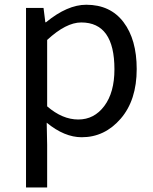

<svg xmlns="http://www.w3.org/2000/svg" viewBox="-20 -577 659 825"><path d="M91.8 228.5V-543H167L174.8 -481.4H177.7Q269.5 -556.6 350.6 -556.6Q454.1 -556.6 510.7 -481.9Q567.4 -407.2 567.4 -280.3Q567.4 -146.5 498.5 -66.9Q429.7 12.7 331.1 12.7Q256.8 12.7 180.7 -49.8L182.6 44.9V228.5ZM471.7 -279.3Q471.7 -480.5 329.1 -480.5Q263.7 -480.5 182.6 -405.3V-120.1Q248 -63.5 316.4 -63.5Q384.8 -63.5 428.2 -121.6Q471.7 -179.7 471.7 -279.3Z"/></svg>

Font: irohakakuC Regular
Style: Regular
Weight: 400
Designer: [Source Han Sans]
Ryoko NISHIZUKA Ë•øÂ°öÊ∂ºÂ≠ê (kana & ideographs); Paul D. Hunt (Latin, Greek & Cyrillic); Wenlong ZHAN
Version: Version 1.001.20160904